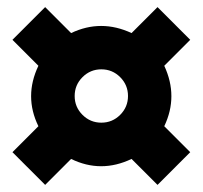

<svg xmlns="http://www.w3.org/2000/svg" viewBox="-20 -522 570 540"><path d="M423 -2 350 -75Q264 -34 180 -75L107 -2L15 -94L88 -167Q47 -251 88 -337L15 -410L107 -502L180 -429Q264 -469 350 -429L423 -502L515 -410L442 -337Q482 -251 442 -167L515 -94ZM190 -252Q190 -221 212 -199Q234 -177 265 -177Q296 -177 318 -199Q340 -221 340 -252Q340 -283 318 -305Q296 -327 265 -327Q234 -327 212 -305Q190 -283 190 -252Z"/></svg>

Font: TypoPRO Titillium Maps
Style: 999 wt
Weight: 900
Designer: Campivisivi
Foundry: Accademia di Belle Arti di Urbino and students of MA course of Visual design
Version: Version 001.001